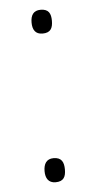

<svg xmlns="http://www.w3.org/2000/svg" viewBox="-45 -572 308 611"><g transform="rotate(-5 108.5 -266.5)"><path d="M108 -466C134 -466 141 -481 141 -504C141 -527 134 -542 108 -542C85 -542 76 -527 76 -504C76 -481 85 -466 108 -466ZM108 9C134 9 141 -6 141 -29C141 -52 134 -68 108 -68C85 -68 76 -52 76 -29C76 -7 85 9 108 9Z"/></g></svg>

Font: Noto Sans Malayalam SemiCondensed ExtraLight
Style: Regular
Weight: 200
Width: 4
Designer: Jelle Bosma - Monotype Design Team
Foundry: Monotype Imaging Inc.
Version: Version 2.104